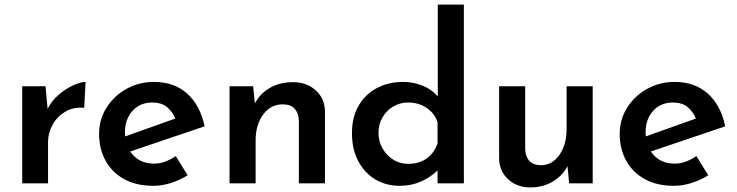

<svg xmlns="http://www.w3.org/2000/svg" viewBox="-20 -801 3221 839"><path d="M179 -424 188 -325Q206 -361 237 -387.5Q268 -414 300.5 -428.5Q333 -443 354 -443L348 -330Q300 -334 264.5 -312.5Q229 -291 209.5 -255.5Q190 -220 190 -181V0H77V-424Z M651 11Q576 11 523 -18Q470 -47 441.5 -98.5Q413 -150 413 -216Q413 -279 445.5 -330.5Q478 -382 532.5 -412.5Q587 -443 653 -443Q741 -443 798 -392Q855 -341 874 -249L549 -139Q585 -86 653 -86Q679 -86 702.5 -95Q726 -104 748 -119L800 -35Q766 -14 727 -1.5Q688 11 651 11ZM527 -205 746 -283Q735 -311 711 -332Q687 -353 645 -353Q592 -353 559 -316.5Q526 -280 526 -222Q526 -214 527 -205Z M1086 -424 1094 -349Q1115 -391 1158.5 -416.5Q1202 -442 1261 -442Q1320 -442 1359.5 -406.5Q1399 -371 1400 -315V0H1286V-274Q1285 -306 1268 -325.5Q1251 -345 1215 -345Q1163 -345 1130 -300.5Q1097 -256 1097 -187V0H983V-424Z M1727 11Q1667 11 1620 -17Q1573 -45 1545.5 -97Q1518 -149 1518 -219Q1518 -290 1547.5 -340Q1577 -390 1627.5 -416.5Q1678 -443 1741 -443Q1786 -443 1827 -426.5Q1868 -410 1893 -379V-781H2007V0H1892V-56Q1862 -27 1820 -8Q1778 11 1727 11ZM1763 -85Q1812 -85 1845 -109Q1878 -133 1892 -175V-266Q1881 -304 1846 -328.5Q1811 -353 1763 -353Q1728 -353 1699 -336Q1670 -319 1652 -289Q1634 -259 1634 -220Q1634 -182 1652 -151.5Q1670 -121 1699 -103Q1728 -85 1763 -85Z M2297 18Q2239 18 2200.5 -17.5Q2162 -53 2161 -109V-424H2275V-150Q2276 -118 2292 -99Q2308 -80 2343 -79Q2393 -79 2424.5 -124Q2456 -169 2456 -238V-424H2570V0H2467L2460 -75Q2439 -34 2396 -8Q2353 18 2297 18Z M2926 11Q2851 11 2798 -18Q2745 -47 2716.5 -98.5Q2688 -150 2688 -216Q2688 -279 2720.5 -330.5Q2753 -382 2807.5 -412.5Q2862 -443 2928 -443Q3016 -443 3073 -392Q3130 -341 3149 -249L2824 -139Q2860 -86 2928 -86Q2954 -86 2977.5 -95Q3001 -104 3023 -119L3075 -35Q3041 -14 3002 -1.5Q2963 11 2926 11ZM2802 -205 3021 -283Q3010 -311 2986 -332Q2962 -353 2920 -353Q2867 -353 2834 -316.5Q2801 -280 2801 -222Q2801 -214 2802 -205Z"/></svg>

Font: Reem Kufi Medium
Style: Regular
Weight: 500
Designer: Khaled Hosny
Version: Version 1.001